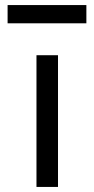

<svg xmlns="http://www.w3.org/2000/svg" viewBox="-20 -738 371 758"><path d="M10 -646V-718H321V-646ZM124 0V-520H209V0Z"/></svg>

Font: Liter
Style: Regular
Weight: 400
Designer: Anton Skugarov
Foundry: skugi
Version: Version 1.004; ttfautohint (v1.8.4.7-5d5b)